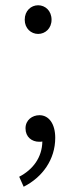

<svg xmlns="http://www.w3.org/2000/svg" viewBox="-20 -534 290 730"><path d="M125 -405C152 -405 176 -426 176 -459C176 -493 152 -514 125 -514C98 -514 74 -493 74 -459C74 -426 98 -405 125 -405ZM70 176C141 140 190 73 190 -10C190 -63 166 -96 130 -96C103 -96 77 -78 77 -46C77 -13 101 5 129 5C133 5 137 5 141 4C140 65 105 111 53 138Z"/></svg>

Font: Noto Sans CJK JP Light
Style: Regular
Weight: 300
Designer: Ryoko NISHIZUKA (kana & ideographs); Paul D. Hunt (Latin, Greek & Cyrillic); Wenlong ZHANG (bopomofo); Sandoll Communica
Foundry: Adobe Systems Incorporated
Version: Version 1.004;PS 1.004;hotconv 1.0.82;makeotf.lib2.5.63406